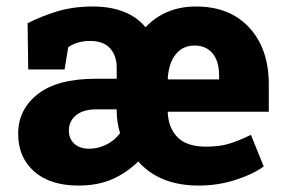

<svg xmlns="http://www.w3.org/2000/svg" viewBox="-20 -558 877 588"><path d="M220.7 10.3Q133.3 10.3 84.5 -33Q35.6 -76.2 35.6 -148.4Q35.6 -222.7 95.7 -269.8Q155.8 -316.9 274.4 -316.9H337.4V-351.6Q337.4 -386.7 317.4 -409.7Q297.4 -432.6 255.4 -432.6Q217.3 -432.6 189 -413.6L177.7 -345.2H66.4L64.5 -486.8Q107.4 -508.8 156 -523.4Q204.6 -538.1 265.1 -538.1Q316.9 -538.1 357.9 -522.5Q398.9 -506.8 425.8 -474.6Q485.8 -538.1 580.6 -538.1Q683.6 -538.1 743.4 -473.4Q803.2 -408.7 803.2 -298.8V-215.8H494.6L493.7 -212.9Q496.1 -165 524.4 -137Q552.7 -108.9 610.4 -108.9Q651.9 -108.9 681.2 -117.7Q710.4 -126.5 748.5 -145L787.6 -48.3Q756.3 -24.9 702.1 -7.3Q647.9 10.3 588.4 10.3Q468.8 10.3 403.3 -63.5Q367.7 -28.3 323.2 -9Q278.8 10.3 220.7 10.3ZM494.6 -314.9H650.9V-328.6Q650.9 -370.1 631.1 -394.3Q611.3 -418.5 575.7 -418.5Q539.6 -418.5 518.1 -391.6Q496.6 -364.7 493.7 -317.4ZM253.4 -102.5Q279.8 -102.5 305.7 -115.2Q331.5 -127.9 347.7 -150.4Q342.3 -167.5 339.8 -185.3Q337.4 -203.1 337.4 -218.8V-223.1H275.4Q234.4 -223.1 212.6 -204.8Q190.9 -186.5 190.9 -158.7Q190.9 -132.8 207.8 -117.7Q224.6 -102.5 253.4 -102.5Z"/></svg>

Font: Roboto Slab ExtraBold
Style: Regular
Weight: 800
Designer: Google
Version: Version 2.001; ttfautohint (v1.8.3)